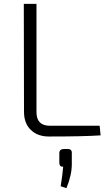

<svg xmlns="http://www.w3.org/2000/svg" viewBox="-20 -710 546 1000"><path d="M170 -126Q170 -55 240 -55H499L504 -5Q416 1 235 1Q176 1 141 -33Q105 -67 105 -128L104 -690H170ZM333 66Q355 66 354 88V145Q354 202 326 270L296 260Q306 199 309 158Q290 160 289 139V86Q290 66 314 66Z"/></svg>

Font: Taylor Sans Light
Style: Regular
Weight: 300
Italic angle: -8°
Designer: Natanael Gama
Version: Version 1.001 September 8, 2015